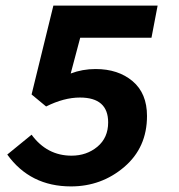

<svg xmlns="http://www.w3.org/2000/svg" viewBox="-20 -655 640 687"><path d="M234 12Q88 12 6 -102L93 -173Q148 -98 236 -98Q290 -98 328.5 -130Q367 -162 367 -217Q367 -306 266 -306Q209 -306 145 -274L93 -317L171 -635H544L522 -520H267L233 -392Q275 -408 322 -408Q403 -408 454.5 -364.5Q506 -321 506 -240Q506 -127 424.5 -57.5Q343 12 234 12Z"/></svg>

Font: TypoPRO Source Code Pro
Style: Bold Italic
Weight: 700
Italic angle: -11°
Monospace: yes
Designer: Paul D. Hunt, Teo Tuominen
Foundry: Adobe Systems Incorporated
Version: Version 1.030;PS 1.0;hotconv 1.0.84;makeotf.lib2.5.63406